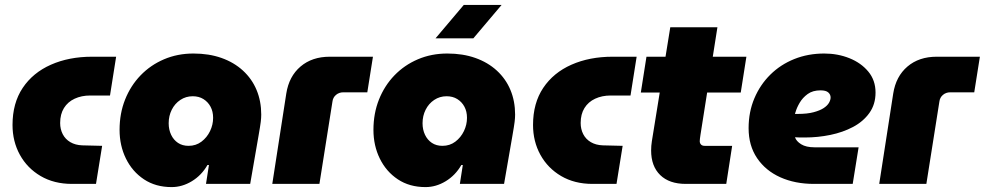

<svg xmlns="http://www.w3.org/2000/svg" viewBox="-20 -749 4011 782"><path d="M273 0Q200 0 145.5 -32Q91 -64 61 -118.5Q31 -173 31 -240Q31 -329 72.5 -391Q114 -453 187.5 -485.5Q261 -518 355 -518H453L428 -360H347Q312 -360 284 -347Q256 -334 240.5 -309Q225 -284 225 -248Q225 -223 235.5 -202.5Q246 -182 266.5 -170Q287 -158 315 -157L396 -155L371 0Z M679 13Q614 13 566.5 -18.5Q519 -50 493 -103Q467 -156 467 -220Q467 -287 489.5 -343.5Q512 -400 552.5 -442Q593 -484 648 -507.5Q703 -531 768 -531Q831 -531 882 -513Q933 -495 969.5 -461.5Q1006 -428 1025 -382.5Q1044 -337 1044 -282Q1044 -269 1042 -252.5Q1040 -236 1033 -196L999 0H819L831 -77H825Q801 -35 761.5 -11Q722 13 679 13ZM748 -155Q778 -155 800.5 -172Q823 -189 835.5 -215Q848 -241 848 -269Q848 -295 837.5 -314.5Q827 -334 808.5 -345.5Q790 -357 765 -357Q737 -357 714.5 -342Q692 -327 679.5 -302Q667 -277 667 -247Q667 -221 677 -200Q687 -179 705 -167Q723 -155 748 -155Z M1089 0 1146 -368Q1157 -438 1204 -478Q1251 -518 1323 -518H1499L1476 -373H1378Q1361 -373 1348.5 -362.5Q1336 -352 1334 -335L1281 0Z M1713 13Q1648 13 1600.5 -18.5Q1553 -50 1527 -103Q1501 -156 1501 -220Q1501 -287 1523.5 -343.5Q1546 -400 1586.5 -442Q1627 -484 1682 -507.5Q1737 -531 1802 -531Q1865 -531 1916 -513Q1967 -495 2003.5 -461.5Q2040 -428 2059 -382.5Q2078 -337 2078 -282Q2078 -269 2076 -252.5Q2074 -236 2067 -196L2033 0H1853L1865 -77H1859Q1835 -35 1795.5 -11Q1756 13 1713 13ZM1782 -155Q1812 -155 1834.5 -172Q1857 -189 1869.5 -215Q1882 -241 1882 -269Q1882 -295 1871.5 -314.5Q1861 -334 1842.5 -345.5Q1824 -357 1799 -357Q1771 -357 1748.5 -342Q1726 -327 1713.5 -302Q1701 -277 1701 -247Q1701 -221 1711 -200Q1721 -179 1739 -167Q1757 -155 1782 -155ZM1754 -593 1869 -729H2023L1908 -593Z M2393 0Q2320 0 2265.5 -32Q2211 -64 2181 -118.5Q2151 -173 2151 -240Q2151 -329 2192.5 -391Q2234 -453 2307.5 -485.5Q2381 -518 2475 -518H2573L2548 -360H2467Q2432 -360 2404 -347Q2376 -334 2360.5 -309Q2345 -284 2345 -248Q2345 -223 2355.5 -202.5Q2366 -182 2386.5 -170Q2407 -158 2435 -157L2516 -155L2491 0Z M2773 0Q2706 0 2669 -36Q2632 -72 2632 -136Q2632 -155 2635 -174L2710 -638H2902L2833 -200Q2830 -181 2830 -174Q2830 -166 2835 -160.5Q2840 -155 2850 -155H2962L2938 0ZM2590 -372 2613 -518H3020L2997 -372Z M3295 0Q3218 0 3158 -27Q3098 -54 3063.5 -105Q3029 -156 3029 -227Q3029 -293 3052.5 -348.5Q3076 -404 3117.5 -445Q3159 -486 3215 -508.5Q3271 -531 3337 -531Q3392 -531 3439.5 -512Q3487 -493 3516.5 -457.5Q3546 -422 3546 -372Q3546 -324 3521 -289Q3496 -254 3454.5 -232Q3413 -210 3362 -199.5Q3311 -189 3258 -189Q3248 -189 3238 -189Q3228 -189 3218 -190Q3223 -174 3243 -161.5Q3263 -149 3298 -149H3477L3453 0ZM3218 -285Q3221 -285 3224 -285Q3227 -285 3230 -285Q3268 -285 3294 -292Q3320 -299 3335 -309Q3350 -319 3356.5 -330.5Q3363 -342 3363 -352Q3363 -364 3353.5 -372.5Q3344 -381 3322 -381Q3290 -381 3269.5 -366Q3249 -351 3237 -330.5Q3225 -310 3220 -292Q3219 -290 3218.5 -288Q3218 -286 3218 -285Z M3561 0 3618 -368Q3629 -438 3676 -478Q3723 -518 3795 -518H3971L3948 -373H3850Q3833 -373 3820.5 -362.5Q3808 -352 3806 -335L3753 0Z"/></svg>

Font: MuseoModerno Thin Black
Style: Italic
Weight: 900
Italic angle: -9°
Version: Version 1.003